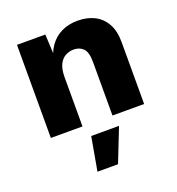

<svg xmlns="http://www.w3.org/2000/svg" viewBox="-135 -619 891 969"><g transform="rotate(-20 310.0 -134.5)"><path d="M60.6 0V-500H212.8L221.6 -328L202.6 -347.4Q213.2 -400.6 238.4 -436.8Q263.6 -473 302.1 -491.5Q340.6 -510 389.4 -510Q441 -510 479.6 -490.1Q518.2 -470.2 539.9 -430.9Q561.6 -391.6 561.6 -333.2V0H391.6V-287.8Q391.6 -340.2 372 -360.1Q352.4 -380 320.8 -380Q296.8 -380 276.1 -368.7Q255.4 -357.4 243 -332Q230.6 -306.6 230.6 -264.8V0ZM404.8 60.4 333.8 240.6H223.4L255.4 60.4Z"/></g></svg>

Font: Work Sans
Style: Regular
Weight: 400
Designer: Wei Huang
Foundry: Wei Huang
Version: Version 2.006; ttfautohint (v1.8.1.43-b0c9)